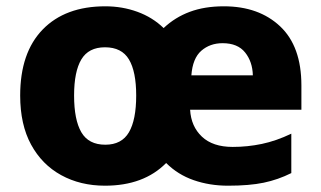

<svg xmlns="http://www.w3.org/2000/svg" viewBox="-20 -579 1019 609"><path d="M690 -559Q801 -559 868.5 -495.5Q936 -432 936 -308V-231H583Q586 -178 620.5 -145.5Q655 -113 718 -113Q765 -113 810.5 -122.5Q856 -132 904 -155V-30Q862 -9 816.5 0.5Q771 10 703 10Q645 10 594.5 -7.5Q544 -25 507 -62Q436 10 313 10Q235 10 174 -23.5Q113 -57 78.5 -120.5Q44 -184 44 -276Q44 -412 115.5 -485.5Q187 -559 314 -559Q368 -559 416 -541.5Q464 -524 499 -490Q535 -524 582 -541.5Q629 -559 690 -559ZM686 -442Q646 -442 618.5 -418Q591 -394 587 -340H782Q781 -383 757.5 -412.5Q734 -442 686 -442ZM313 -429Q261 -429 238 -390.5Q215 -352 215 -276Q215 -199 238 -159.5Q261 -120 314 -120Q366 -120 389 -159.5Q412 -199 412 -276Q412 -352 389 -390.5Q366 -429 313 -429Z"/></svg>

Font: Noto Sans Tamil ExtraBold
Style: Regular
Weight: 800
Designer: Jelle Bosma - Monotype Design Team
Foundry: Monotype Imaging Inc.
Version: Version 2.004; ttfautohint (v1.8.4.7-5d5b)